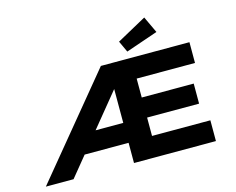

<svg xmlns="http://www.w3.org/2000/svg" viewBox="-123 -1128 1611 1313"><g transform="rotate(-15 682.0 -471.5)"><path d="M47 0 624 -700H1251V-553H838V-419H1206V-277H838V-147H1251V0H671V-143H345L456 -284H671V-569L699 -558L243 0ZM824 -748 787 -828 996 -943 1051 -826Z"/></g></svg>

Font: Lexend Mega
Style: Bold
Weight: 700
Version: Version 1.007